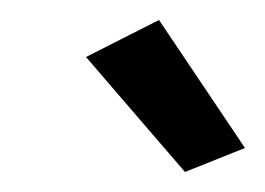

<svg xmlns="http://www.w3.org/2000/svg" viewBox="-20 -478 265 192"><path d="M66 -421 165 -306 225 -330 139 -458Z"/></svg>

Font: Rabbid Highway Sign II Hop
Style: Obl
Weight: 400
Foundry: Cannot Into Space Fonts
Version: Version 0.277